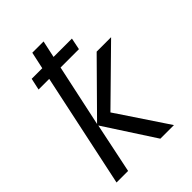

<svg xmlns="http://www.w3.org/2000/svg" viewBox="-220 -862 964 964"><g transform="rotate(-45 262.0 -380.0)"><path d="M27.8 0 156.7 -606.9H81.1L94.7 -669.4H169.9L189.5 -759.8H269.5L250 -669.4H380.4L367.7 -606.9H237.3L166.5 -276.9L421.9 -535.2H524.4L254.9 -270.5L435.5 0H338.9L165.5 -267.1L109.9 0Z"/></g></svg>

Font: Open Sans
Style: Italic
Weight: 400
Italic angle: -12°
Designer: Monotype Design Team
Foundry: Monotype Imaging Inc.
Version: Version 3.000; ttfautohint (v1.8.4)